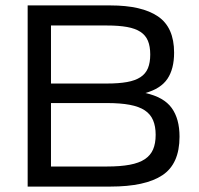

<svg xmlns="http://www.w3.org/2000/svg" viewBox="-20 -688 734 708"><path d="M642 -184Q642 -84 579 -42Q516 0 387 0H82V-668H387Q503 -668 562.5 -627.5Q622 -587 622 -494Q622 -434 597.5 -397.5Q573 -361 516 -345Q584 -330 613 -290Q642 -250 642 -184ZM554 -191Q554 -222 544.5 -244.5Q535 -267 514 -281Q493 -295 458.5 -301.5Q424 -308 374 -308H168V-74H374Q424 -74 458.5 -80.5Q493 -87 514 -101Q535 -115 544.5 -137Q554 -159 554 -191ZM534 -487Q534 -517 525.5 -537.5Q517 -558 498 -570.5Q479 -583 448.5 -588.5Q418 -594 374 -594H168V-380H374Q418 -380 448.5 -385.5Q479 -391 498 -403.5Q517 -416 525.5 -436.5Q534 -457 534 -487Z"/></svg>

Font: Gantari
Style: Regular
Weight: 400
Designer: Anugrah Pasau
Foundry: Lafontype
Version: Version 1.000; ttfautohint (v1.8.4)